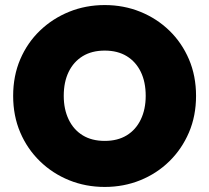

<svg xmlns="http://www.w3.org/2000/svg" viewBox="-20 -732 827 759"><path d="M394 7Q319 7 253.5 -19.5Q188 -46 138 -94.5Q88 -143 60 -208.5Q32 -274 32 -353Q32 -432 60 -497.5Q88 -563 138 -611Q188 -659 253.5 -685.5Q319 -712 394 -712Q469 -712 534.5 -685.5Q600 -659 649.5 -611Q699 -563 727 -497.5Q755 -432 755 -353Q755 -274 727 -208.5Q699 -143 649.5 -94.5Q600 -46 534.5 -19.5Q469 7 394 7ZM394 -175Q445 -175 481 -197Q517 -219 536.5 -259.5Q556 -300 556 -353Q556 -408 536.5 -448Q517 -488 481 -510Q445 -532 394 -532Q343 -532 307 -510Q271 -488 251.5 -448Q232 -408 232 -353Q232 -300 251.5 -259.5Q271 -219 307 -197Q343 -175 394 -175Z"/></svg>

Font: Parkinsans ExtraBold
Style: Regular
Weight: 800
Designer: Red Stone, Indian Type Foundry
Foundry: Indian Type Foundry
Version: Version 1.000